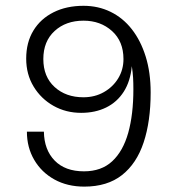

<svg xmlns="http://www.w3.org/2000/svg" viewBox="-20 -648 605 678"><path d="M277.5 11Q218 11 172.2 -14.2Q126.5 -39.5 100.8 -83.5Q75 -127.5 75 -183H135Q136 -119 173 -81Q210 -43 276.5 -43Q338 -43 376.2 -78.5Q414.5 -114 432.8 -179Q451 -244 451 -333Q451 -355 450 -373Q449 -391 445.5 -414.5Q440.5 -361 417 -324.2Q393.5 -287.5 355 -268.5Q316.5 -249.5 266.5 -249.5Q213 -249.5 169 -274.2Q125 -299 98.8 -342.2Q72.5 -385.5 72.5 -441Q72.5 -498 97.8 -539.8Q123 -581.5 168.8 -604.5Q214.5 -627.5 275 -627.5Q327 -627.5 370.5 -606.2Q414 -585 445.5 -544.8Q477 -504.5 494.5 -448.2Q512 -392 512 -321.5Q512 -219.5 487.2 -145Q462.5 -70.5 410.8 -29.8Q359 11 277.5 11ZM274.5 -304.5Q315 -304.5 347 -322.8Q379 -341 397.5 -371.5Q416 -402 416 -439.5Q416 -502 375.5 -538.5Q335 -575 275 -575Q212.5 -575 172.8 -538.5Q133 -502 133 -439.5Q133 -377 172.8 -340.8Q212.5 -304.5 274.5 -304.5Z"/></svg>

Font: Karla Light
Style: Regular
Weight: 300
Designer: Jonathan Pinhorn
Version: Version 2.004;gftools[0.9.33]